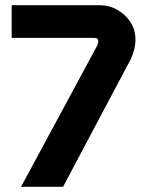

<svg xmlns="http://www.w3.org/2000/svg" viewBox="-20 -720 576 740"><path d="M61 0 354 -543Q359 -553 359 -560Q359 -574 344 -574H25V-700H362Q401 -700 432.5 -682Q464 -664 483 -634.5Q502 -605 502 -568Q502 -548 497 -528.5Q492 -509 484 -492L223 0Z"/></svg>

Font: MuseoModerno SemiBold
Style: Regular
Weight: 600
Designer: Pablo Cosgaya, Héctor Gatti, Marcela Romero, and the Authors of The MuseoModerno Project.
Foundry: Omnibus-Type Team
Version: Version 1.001